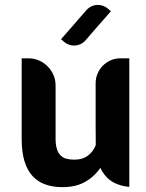

<svg xmlns="http://www.w3.org/2000/svg" viewBox="-20 -769 600 791"><path d="M437 -722.7Q406.7 -688.5 383.3 -661.6Q373 -649.9 363.5 -638.9Q354 -627.9 346.4 -619.1Q338.9 -610.4 334.2 -605Q329.6 -599.6 329.6 -599.6Q320.8 -590.8 309.6 -586.2Q298.3 -581.5 286.6 -581.3Q274.9 -581.1 263.4 -585.2Q252 -589.4 242.7 -597.7L231.4 -607.4L285.2 -668.9Q295.4 -680.7 304.9 -691.7Q314.5 -702.6 322 -711.2Q329.6 -719.7 334.2 -725.1Q338.9 -730.5 338.9 -730.5Q347.7 -739.3 358.9 -743.9Q370.1 -748.5 381.8 -748.8Q393.6 -749 405 -744.9Q416.5 -740.7 425.8 -732.4ZM512.7 -528.8V1Q478 -2 449.2 -16.6Q413.1 -35.6 393.6 -77.6Q367.7 -40 329.1 -19Q310.1 -8.3 286.9 -3.2Q263.7 2 237.3 2Q198.2 2 168 -8.8Q137.7 -18.6 114.7 -43Q92.8 -66.4 81.1 -104Q69.3 -142.1 69.3 -196.8V-528.8H96.7Q120.1 -528.8 140.4 -520Q160.6 -511.2 176 -495.8Q191.4 -480.5 200.2 -460.2Q209 -439.9 209 -416.5V-196.8Q209 -170.9 214.8 -154.3Q219.7 -137.7 230.5 -127.9Q240.7 -118.2 254.9 -114.7Q268.6 -111.3 287.6 -111.3Q319.8 -111.3 341.8 -127.4Q363.8 -144 374.5 -170.9Q374.5 -170.9 374.5 -182.1Q374.5 -193.4 374.3 -211.4Q374 -229.5 374 -252.4Q374 -275.4 374 -299.3V-426.3Q374 -447.3 382.1 -466.1Q390.1 -484.9 404.1 -498.8Q418 -512.7 436.5 -520.8Q455.1 -528.8 476.6 -528.8Z"/></svg>

Font: Millunium
Style: Bold
Weight: 700
Designer: kolcsarzsolt
Foundry: Kolcsar Szilard Zsolt
Version: Version 2.000980; 2016